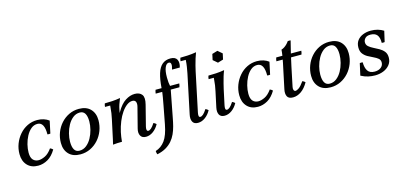

<svg xmlns="http://www.w3.org/2000/svg" viewBox="-76 -1264 4290 2033"><g transform="rotate(-15 2068.5 -247.5)"><path d="M198 15Q123 15 80 -31.5Q37 -78 37 -154Q37 -213 57.5 -266.5Q78 -320 115 -363Q152 -406 202 -430.5Q252 -455 310 -455Q348 -455 380.5 -444.5Q413 -434 438 -415L409 -280Q393 -277 377 -280Q378 -346 359.5 -380.5Q341 -415 302 -415Q263 -415 232 -389Q201 -363 179 -321.5Q157 -280 145.5 -233Q134 -186 134 -144Q134 -90 157 -65Q180 -40 218 -40Q249 -40 288.5 -59Q328 -78 365 -130Q374 -126 381 -121.5Q388 -117 395 -110Q356 -44 305 -14.5Q254 15 198 15Z M767 -415Q725 -415 691.5 -388.5Q658 -362 635 -320.5Q612 -279 600 -231.5Q588 -184 588 -142Q588 -85 606 -55Q624 -25 662 -25V15Q580 15 535.5 -31.5Q491 -78 491 -155Q491 -214 511.5 -268Q532 -322 569.5 -364Q607 -406 657.5 -430.5Q708 -455 767 -455ZM662 -25Q704 -25 737.5 -51.5Q771 -78 794 -119.5Q817 -161 829 -208.5Q841 -256 841 -298Q841 -355 823 -385Q805 -415 767 -415V-455Q849 -455 893.5 -408.5Q938 -362 938 -285Q938 -226 917.5 -172Q897 -118 859.5 -76Q822 -34 771.5 -9.5Q721 15 662 15Z M1020 5Q1027 -24 1033 -50.5Q1039 -77 1044 -102L1078 -260Q1085 -290 1089.5 -321.5Q1094 -353 1098 -403H1041Q1041 -411 1043.5 -422Q1046 -433 1049 -440Q1088 -440 1129.5 -442.5Q1171 -445 1219 -453Q1204 -417 1195 -390Q1186 -363 1180.5 -333.5Q1175 -304 1168 -260L1134 -102Q1129 -77 1125 -51.5Q1121 -26 1119 0Q1093 0 1069.5 1Q1046 2 1020 5ZM1380 15Q1337 15 1320.5 -15.5Q1304 -46 1316 -92L1373 -314Q1382 -349 1373 -369.5Q1364 -390 1336 -390Q1306 -390 1275.5 -367.5Q1245 -345 1217.5 -305.5Q1190 -266 1168.5 -213.5Q1147 -161 1134 -102H1108Q1137 -235 1181 -312Q1225 -389 1276.5 -422Q1328 -455 1379 -455Q1433 -455 1457.5 -422.5Q1482 -390 1463 -316L1406 -92Q1400 -69 1403 -54.5Q1406 -40 1420 -40Q1434 -40 1451.5 -55Q1469 -70 1492 -106Q1501 -102 1508 -97.5Q1515 -93 1522 -86Q1498 -41 1460 -13Q1422 15 1380 15Z M1842 -720Q1895 -720 1912.5 -687Q1930 -654 1914 -601H1829Q1841 -639 1837.5 -660Q1834 -681 1814 -681Q1788 -681 1771.5 -643.5Q1755 -606 1755 -534Q1755 -503 1757.5 -480Q1760 -457 1764 -440L1761 -400L1704 -104Q1696 -60 1685 -17.5Q1674 25 1656.5 63.5Q1639 102 1611.5 134Q1584 166 1544 189.5Q1504 213 1447 225Q1444 219 1441.5 208.5Q1439 198 1439 187Q1502 168 1543 112Q1584 56 1606 -60L1644 -260Q1650 -292 1659 -342.5Q1668 -393 1671 -440Q1678 -537 1697.5 -599Q1717 -661 1752.5 -690.5Q1788 -720 1842 -720ZM1856 -400H1596Q1597 -408 1599 -419.5Q1601 -431 1605 -440H1865Q1864 -432 1862 -420.5Q1860 -409 1856 -400ZM1950 15Q1907 15 1891.5 -15Q1876 -45 1886 -92L1976 -520Q1983 -554 1988.5 -590Q1994 -626 1996 -663H1939Q1939 -670 1941.5 -681.5Q1944 -693 1947 -700Q1982 -700 2028.5 -702.5Q2075 -705 2122 -713Q2111 -686 2100 -650Q2089 -614 2080 -579Q2071 -544 2066 -520L1976 -92Q1971 -69 1973.5 -54.5Q1976 -40 1990 -40Q2004 -40 2021.5 -55Q2039 -70 2062 -106Q2071 -102 2078 -97.5Q2085 -93 2092 -86Q2068 -41 2030 -13Q1992 15 1950 15Z M2242 15Q2199 15 2183.5 -15Q2168 -45 2178 -92L2214 -260Q2221 -290 2225.5 -321.5Q2230 -353 2234 -403H2177Q2177 -411 2179.5 -422Q2182 -433 2185 -440Q2224 -440 2268 -442.5Q2312 -445 2360 -453Q2349 -427 2338 -391Q2327 -355 2318.5 -320Q2310 -285 2304 -260L2268 -92Q2263 -69 2265.5 -54.5Q2268 -40 2282 -40Q2296 -40 2313.5 -55Q2331 -70 2354 -106Q2363 -102 2370 -97.5Q2377 -93 2384 -86Q2360 -41 2322 -13Q2284 15 2242 15ZM2344 -669 2392 -628 2378 -564 2318 -546 2270 -587 2284 -651Z M2607 15Q2532 15 2489 -31.5Q2446 -78 2446 -154Q2446 -213 2466.5 -266.5Q2487 -320 2524 -363Q2561 -406 2611 -430.5Q2661 -455 2719 -455Q2757 -455 2789.5 -444.5Q2822 -434 2847 -415L2818 -280Q2802 -277 2786 -280Q2787 -346 2768.5 -380.5Q2750 -415 2711 -415Q2672 -415 2641 -389Q2610 -363 2588 -321.5Q2566 -280 2554.5 -233Q2543 -186 2543 -144Q2543 -90 2566 -65Q2589 -40 2627 -40Q2658 -40 2697.5 -59Q2737 -78 2774 -130Q2783 -126 2790 -121.5Q2797 -117 2804 -110Q2765 -44 2714 -14.5Q2663 15 2607 15Z M2919 -400Q2920 -409 2922 -420Q2924 -431 2928 -440H3203Q3202 -433 3200 -421Q3198 -409 3194 -400ZM3130 -126Q3139 -122 3146 -117.5Q3153 -113 3160 -106Q3126 -46 3082.5 -15.5Q3039 15 2992 15Q2943 15 2928.5 -15.5Q2914 -46 2924 -92L2970 -310Q2975 -332 2982 -366Q2989 -400 2995 -437Q3001 -474 3003 -505Q3022 -511 3038 -522Q3054 -533 3067.5 -547Q3081 -561 3090 -575Q3106 -578 3122 -575Q3102 -499 3087.5 -436Q3073 -373 3059 -308L3014 -92Q3010 -71 3016 -58Q3022 -45 3036 -45Q3047 -45 3070.5 -60Q3094 -75 3130 -126Z M3510 -415Q3468 -415 3434.5 -388.5Q3401 -362 3378 -320.5Q3355 -279 3343 -231.5Q3331 -184 3331 -142Q3331 -85 3349 -55Q3367 -25 3405 -25V15Q3323 15 3278.5 -31.5Q3234 -78 3234 -155Q3234 -214 3254.5 -268Q3275 -322 3312.5 -364Q3350 -406 3400.5 -430.5Q3451 -455 3510 -455ZM3405 -25Q3447 -25 3480.5 -51.5Q3514 -78 3537 -119.5Q3560 -161 3572 -208.5Q3584 -256 3584 -298Q3584 -355 3566 -385Q3548 -415 3510 -415V-455Q3592 -455 3636.5 -408.5Q3681 -362 3681 -285Q3681 -226 3660.5 -172Q3640 -118 3602.5 -76Q3565 -34 3514.5 -9.5Q3464 15 3405 15Z M3892 15Q3855 15 3817.5 7Q3780 -1 3738 -23L3767 -153Q3783 -156 3799 -153Q3799 -93 3821.5 -59Q3844 -25 3898 -25Q3940 -25 3966.5 -46Q3993 -67 3993 -101Q3993 -128 3973 -144.5Q3953 -161 3923.5 -174.5Q3894 -188 3864.5 -204.5Q3835 -221 3815 -247Q3795 -273 3795 -316Q3795 -361 3818 -392Q3841 -423 3880.5 -439Q3920 -455 3968 -455Q4007 -455 4042.5 -445Q4078 -435 4106 -417L4079 -300Q4063 -297 4047 -300Q4048 -359 4025 -387Q4002 -415 3953 -415Q3913 -415 3894.5 -395Q3876 -375 3876 -351Q3876 -323 3896.5 -305Q3917 -287 3947.5 -272Q3978 -257 4008 -240Q4038 -223 4058.5 -197.5Q4079 -172 4079 -131Q4079 -85 4052.5 -52Q4026 -19 3983.5 -2Q3941 15 3892 15Z"/></g></svg>

Font: Poltawski Nowy
Style: Italic
Weight: 400
Italic angle: -12°
Designer: Adam Pótawski, Mateusz Machalski, Borys Kosmynka, Ania Wieluska
Foundry: Capitalics.wtf
Version: Version 1.001;gftools[0.9.25]